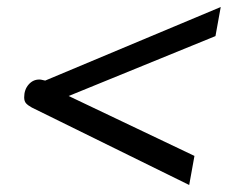

<svg xmlns="http://www.w3.org/2000/svg" viewBox="-20 -530 650 548"><path d="M71 -223Q60 -229 54.5 -235Q49 -241 49 -252Q49 -274 61.5 -288.5Q74 -303 92 -303Q97 -303 100 -302L109 -300L610 -510L595 -427L176 -256L535 -85L520 -2Z"/></svg>

Font: Niramit
Style: Italic
Weight: 400
Italic angle: -10°
Version: Version 1.000; ttfautohint (v1.6)